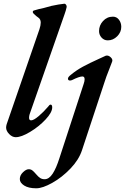

<svg xmlns="http://www.w3.org/2000/svg" viewBox="-20 -727 675 1037"><path d="M13 -38Q13 -46 16 -56L193 -569Q200 -590 200 -605Q200 -623 187 -632Q177 -638 161 -654Q157 -658 157 -663Q157 -668 162 -670Q191 -679 217 -684L257 -695Q275 -699 295.5 -702.5Q316 -706 328 -707Q333 -707 337 -701Q341 -695 340 -689Q336 -670 329 -651L140 -110Q137 -100 137 -91Q137 -77 148 -77Q162 -77 188.5 -99.5Q215 -122 239 -150Q247 -162 253 -162Q262 -162 262 -147Q262 -120 226 -81.5Q190 -43 142.5 -14.5Q95 14 65 14Q46 14 29.5 -3Q13 -20 13 -38ZM87 240Q87 220 104 203.5Q121 187 135 187Q147 187 155.5 194Q164 201 177 216Q187 228 197 234.5Q207 241 221 241Q245 241 264.5 211Q284 181 301 127L432 -274Q437 -288 437 -299Q437 -314 425 -314Q408 -314 368 -294Q362 -292 359 -292Q347 -292 347 -302Q347 -307 351.5 -312.5Q356 -318 364 -324Q393 -348 428 -367Q463 -386 514 -409L551 -426Q564 -430 577 -418.5Q590 -407 586 -395L573 -361Q551 -306 544 -282L423 84Q406 136 360.5 183.5Q315 231 262.5 260.5Q210 290 176 290Q134 290 110.5 275Q87 260 87 240ZM515 -559Q515 -590 536.5 -613.5Q558 -637 590 -637Q610 -637 622.5 -620.5Q635 -604 635 -582Q635 -553 613 -531Q591 -509 562 -509Q542 -509 528.5 -524Q515 -539 515 -559Z"/></svg>

Font: EB Garamond SemiBold
Style: Italic
Weight: 600
Italic angle: -17.2°
Designer: Georg Duffner and Octavio Pardo
Foundry: Georg Duffner
Version: Version 1.000